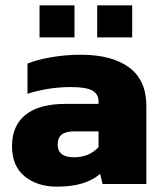

<svg xmlns="http://www.w3.org/2000/svg" viewBox="-20 -689 608 719"><path d="M128 -669H259V-549H128ZM344 -669H475V-549H344ZM25 -142Q25 -218 75.5 -259Q126 -300 226 -300H349V-309Q349 -337 325.5 -350Q302 -363 245 -363Q163 -363 83 -338V-451Q120 -466 174 -475Q228 -484 283 -484Q399 -484 463.5 -436.5Q528 -389 528 -292V0H364L355 -38Q301 10 193 10Q120 10 72.5 -28.5Q25 -67 25 -142ZM349 -138V-197H258Q226 -197 211 -185Q196 -173 196 -148Q196 -100 257 -100Q314 -100 349 -138Z"/></svg>

Font: Kanit Bold
Style: Regular
Weight: 700
Designer: Katatrad Team
Foundry: CadsonDemak
Version: Version 1.000